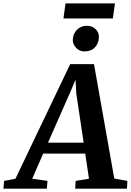

<svg xmlns="http://www.w3.org/2000/svg" viewBox="-94 -1130 782 1150"><path d="M-73.5 0 -69.5 -46.5 -1.5 -59.5 326.5 -746H469L590.5 -60.5L669 -46.5L666.5 0H356.5L359 -46.5L439 -59.5L416.5 -210H164.5L99 -59.5L190.5 -46.5L186.5 0ZM193.5 -275.5H407L363 -569.5L358.5 -652.5L325 -574ZM411 -822Q392.5 -822 376.5 -831.8Q360.5 -841.5 351 -857.8Q341.5 -874 342 -892.5Q344 -928 367 -951.8Q390 -975.5 426 -975.5Q458 -975.5 478.5 -955.5Q499 -935.5 498.5 -908Q498 -871.5 475 -846.8Q452 -822 411 -822ZM298.5 -1109.5H594.5L582 -1019.5H286Z"/></svg>

Font: Merriweather 20pt
Style: Bold Italic
Weight: 700
Italic angle: -7.8°
Version: Version 2.101